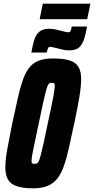

<svg xmlns="http://www.w3.org/2000/svg" viewBox="-20 -1013 510 1041"><path d="M160 8Q104 8 70.5 -3.5Q37 -15 23 -40Q9 -65 9 -105Q9 -146 19.5 -204.5Q30 -263 46 -342Q63 -420 76 -478.5Q89 -537 103.5 -578.5Q118 -620 138.5 -646Q159 -672 190 -684Q221 -696 268 -696Q325 -696 358.5 -685Q392 -674 406 -649.5Q420 -625 420 -585Q420 -544 410 -485Q400 -426 383 -346Q367 -273 354.5 -215.5Q342 -158 327.5 -116Q313 -74 292 -46.5Q271 -19 239 -5.5Q207 8 160 8ZM167 -125Q175 -125 180 -127Q185 -129 190 -139Q195 -149 201 -172.5Q207 -196 216.5 -237.5Q226 -279 239 -344Q260 -440 268.5 -485.5Q277 -531 277 -547Q277 -556 275 -559Q273 -562 270 -563Q267 -564 261 -564Q254 -564 249 -562Q244 -560 239 -549.5Q234 -539 228 -516Q222 -493 213 -451.5Q204 -410 190 -344Q177 -280 168 -239Q159 -198 155 -175Q151 -152 151 -140Q151 -133 153 -129.5Q155 -126 159 -125.5Q163 -125 167 -125ZM150 -728Q157 -769 166 -797.5Q175 -826 194 -841.5Q213 -857 247 -857Q266 -857 281.5 -853Q297 -849 312 -846Q323 -843 333.5 -840.5Q344 -838 351 -838Q360 -838 363 -845.5Q366 -853 369 -869H452Q445 -828 435.5 -799.5Q426 -771 408.5 -755.5Q391 -740 356 -740Q337 -740 321.5 -743.5Q306 -747 291 -751Q280 -753 270 -756Q260 -759 252 -759Q243 -759 240 -751.5Q237 -744 233 -728ZM195 -909 212 -993H470L453 -909Z"/></svg>

Font: Saira ExtraCondensed Black
Style: Italic
Weight: 900
Width: 2
Italic angle: -12°
Designer: Hector Gatti with collaboration of the Omnibus-Type team
Foundry: Omnibus-Type
Version: Version 1.101